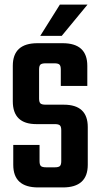

<svg xmlns="http://www.w3.org/2000/svg" viewBox="-20 -820 439 840"><path d="M248 -115V-250Q248 -266 242 -271.5Q236 -277 220 -277H139Q36 -277 36 -377V-532Q36 -631 144 -631H254Q362 -631 362 -532V-444H246V-516Q246 -532 240 -537.5Q234 -543 218 -543H180Q163 -543 157 -537.5Q151 -532 151 -516V-389Q151 -373 157 -367.5Q163 -362 180 -362H259Q364 -362 364 -264V-99Q364 0 255 0H147Q38 0 38 -99V-186H153V-115Q153 -99 159 -93.5Q165 -88 182 -88H220Q236 -88 242 -93.5Q248 -99 248 -115ZM156 -663 242 -800H363L250 -663Z"/></svg>

Font: Teko Medium
Style: Regular
Weight: 500
Designer: Manushi Parikh, Jonny Pinhorn
Foundry: Indian Type Foundry
Version: Version 1.106;PS 1.0;hotconv 1.0.78;makeotf.lib2.5.61930; tt